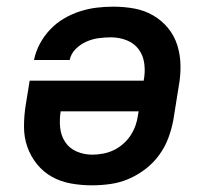

<svg xmlns="http://www.w3.org/2000/svg" viewBox="-20 -548 640 576"><path d="M256 8Q224 8 193 2.5Q162 -3 136 -17.5Q110 -32 91 -55.5Q72 -79 62 -107.5Q52 -136 52 -168Q52 -200 57 -232L69 -306H411Q416 -331 413 -356Q410 -381 396.5 -399.5Q383 -418 360.5 -427Q338 -436 313 -436Q295 -436 276 -433.5Q257 -431 239 -423Q221 -415 207 -401Q193 -387 189 -368H82Q87 -393 99.5 -416.5Q112 -440 130.5 -459.5Q149 -479 172 -492.5Q195 -506 220 -514Q245 -522 270 -525Q295 -528 320 -528Q352 -528 382.5 -522.5Q413 -517 439 -502Q465 -487 484 -464Q503 -441 512 -412Q521 -383 521.5 -351.5Q522 -320 516 -288L500 -188Q495 -161 485 -134Q475 -107 457.5 -83Q440 -59 416.5 -41Q393 -23 366.5 -11.5Q340 0 311.5 4Q283 8 256 8ZM257 -84Q272 -84 288.5 -87Q305 -90 320 -97Q335 -104 348.5 -115.5Q362 -127 371.5 -141.5Q381 -156 386.5 -171.5Q392 -187 394 -203L396 -214H162Q158 -189 160.5 -165Q163 -141 175.5 -122Q188 -103 210 -93.5Q232 -84 257 -84Z"/></svg>

Font: Iosevka Aile Semibold
Style: Italic
Weight: 600
Italic angle: -9°
Designer: Belleve Invis
Foundry: Belleve Invis
Version: Version 31.1.0; ttfautohint (v1.8.4)